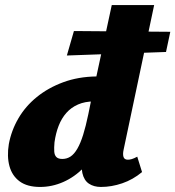

<svg xmlns="http://www.w3.org/2000/svg" viewBox="-20 -731 695 761"><path d="M139 10Q88 10 58 -12Q28 -34 17.5 -72.5Q7 -111 15 -160Q25 -214 53 -262Q81 -310 126 -346.5Q171 -383 230.5 -405Q290 -427 362 -428L423 -711H591L470 -138Q466 -120 469.5 -109Q473 -98 487 -98Q494 -98 502.5 -100.5Q511 -103 524 -110L543 -49Q507 -19 464.5 -4.5Q422 10 380 10Q352 10 332.5 -3Q313 -16 306.5 -45Q300 -74 308 -120L334 -249L421 -277Q405 -210 377 -157Q349 -104 312 -66.5Q275 -29 230.5 -9.5Q186 10 139 10ZM227 -101Q245 -101 259.5 -110.5Q274 -120 286.5 -141.5Q299 -163 309.5 -196.5Q320 -230 330 -278L350 -377L434 -329H353Q317 -329 289.5 -317Q262 -305 243 -283.5Q224 -262 212.5 -232.5Q201 -203 196 -167Q194 -145 195 -130.5Q196 -116 203.5 -108.5Q211 -101 227 -101ZM273 -608 655 -605 638 -525 245 -511Z"/></svg>

Font: Ysabeau Infant Black
Style: Italic
Weight: 900
Italic angle: -12°
Designer: Christian Thalmann (Catharsis Fonts)
Version: Version 2.001;gftools[0.9.30]; featfreeze: ss01,ss02,lnum